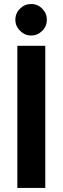

<svg xmlns="http://www.w3.org/2000/svg" viewBox="-20 -926 308 946"><path d="M133.8 -751Q101.6 -751 79.1 -774.4Q55.7 -796.9 55.7 -829.1Q55.7 -861.3 79.1 -883.8Q101.6 -906.2 133.8 -906.2Q166 -906.2 188.5 -882.8Q210.9 -860.4 210.9 -829.1Q210.9 -796.9 188.5 -774.4Q165 -751 133.8 -751ZM65.4 -700.2Q99.6 -700.2 203.1 -700.2Q203.1 -525.4 203.1 0Q168.9 0 65.4 0Q65.4 -174.8 65.4 -700.2Z"/></svg>

Font: LeFont
Style: Regular
Weight: 700
Designer: Leryon MEDIA
Version: Version 1.0